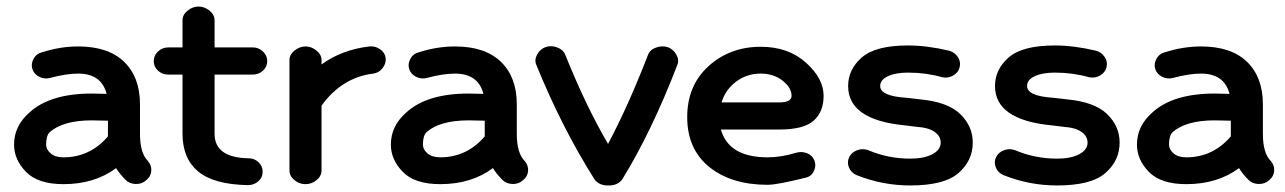

<svg xmlns="http://www.w3.org/2000/svg" viewBox="-20 -553 3929 587"><path d="M174 10Q96 10 59.5 -27.5Q23 -65 23 -111Q23 -168 70 -209Q133 -267 261 -267Q268 -267 283 -266.5Q298 -266 306 -266Q290 -328 219 -328Q183 -328 134 -315Q117 -310 100.5 -318Q84 -326 79 -342Q74 -357 82.5 -373Q91 -389 108 -393Q164 -411 219 -411Q311 -411 359.5 -364Q408 -317 408 -234V-144Q408 -85 432 -61Q444 -47 442.5 -30Q441 -13 427 -2Q414 10 395 9.5Q376 9 364 -3Q346 -21 335 -39Q269 10 174 10ZM310 -136V-184Q301 -184 285 -184.5Q269 -185 261 -185Q173 -185 132 -149Q121 -138 121 -111Q121 -96 135 -84Q149 -72 174 -72Q255 -72 310 -136Z M753 -325H636V-144Q636 -71 740 -69Q758 -69 770.5 -57Q783 -45 783 -28Q783 -10 769.5 1.5Q756 13 738 13Q633 11 585.5 -29Q538 -69 538 -144V-325H494Q476 -325 463 -337Q450 -349 450 -366Q450 -383 463 -395.5Q476 -408 494 -408H538V-491Q538 -508 553.5 -520.5Q569 -533 587 -533Q605 -533 620.5 -520.5Q636 -508 636 -491V-408H753Q771 -408 784 -395.5Q797 -383 797 -366Q797 -349 784 -337Q771 -325 753 -325Z M865 -32V-370Q865 -386 880.5 -398.5Q896 -411 914 -411Q932 -411 947.5 -398.5Q963 -386 963 -370V-356Q1025 -401 1109 -411Q1127 -413 1142 -402.5Q1157 -392 1159 -376Q1161 -359 1149.5 -344.5Q1138 -330 1121 -328Q1025 -316 963 -230V-32Q963 -15 948 -2.5Q933 10 914 10Q895 10 880 -2.5Q865 -15 865 -32Z M1326 10Q1248 10 1211.5 -27.5Q1175 -65 1175 -111Q1175 -168 1222 -209Q1285 -267 1413 -267Q1420 -267 1435 -266.5Q1450 -266 1458 -266Q1442 -328 1371 -328Q1335 -328 1286 -315Q1269 -310 1252.5 -318Q1236 -326 1231 -342Q1226 -357 1234.5 -373Q1243 -389 1260 -393Q1316 -411 1371 -411Q1463 -411 1511.5 -364Q1560 -317 1560 -234V-144Q1560 -85 1584 -61Q1596 -47 1594.5 -30Q1593 -13 1579 -2Q1566 10 1547 9.5Q1528 9 1516 -3Q1498 -21 1487 -39Q1421 10 1326 10ZM1462 -136V-184Q1453 -184 1437 -184.5Q1421 -185 1413 -185Q1325 -185 1284 -149Q1273 -138 1273 -111Q1273 -96 1287 -84Q1301 -72 1326 -72Q1407 -72 1462 -136Z M1842 14H1838Q1812 14 1798 -4Q1697 -164 1620 -354Q1613 -369 1622 -386Q1631 -403 1648 -409Q1665 -415 1683.5 -408Q1702 -401 1708 -386Q1771 -229 1839 -113Q1902 -232 1961 -385Q1967 -401 1985.5 -407.5Q2004 -414 2021 -409Q2038 -403 2047.5 -386.5Q2057 -370 2051 -355Q1972 -150 1882 -4Q1868 14 1842 14Z M2327 12Q2216 12 2148.5 -42.5Q2081 -97 2081 -195Q2081 -292 2146.5 -351Q2212 -410 2306 -410Q2390 -410 2444 -361.5Q2498 -313 2498 -260Q2498 -211 2467.5 -184Q2437 -157 2363 -157H2184Q2208 -72 2327 -72Q2368 -72 2414 -86Q2431 -91 2447.5 -84.5Q2464 -78 2470 -62Q2476 -47 2468.5 -30.5Q2461 -14 2444 -10Q2356 12 2327 12ZM2306 -328Q2263 -328 2230.5 -303.5Q2198 -279 2186 -240H2363Q2400 -240 2400 -260Q2400 -285 2372.5 -306.5Q2345 -328 2306 -328Z M2763 14Q2677 14 2598 -18Q2582 -25 2575.5 -41Q2569 -57 2576 -72Q2583 -87 2600 -93.5Q2617 -100 2634 -94Q2695 -68 2763 -68Q2805 -68 2830.5 -81.5Q2856 -95 2856 -117Q2856 -137 2837 -150Q2818 -163 2785 -165L2744 -170Q2573 -187 2573 -290Q2573 -341 2615 -377.5Q2657 -414 2756 -414Q2814 -414 2882 -398Q2899 -393 2908.5 -378.5Q2918 -364 2914 -348Q2910 -331 2894 -322Q2878 -313 2860 -317Q2811 -331 2756 -331Q2718 -331 2694.5 -320Q2671 -309 2671 -290Q2671 -259 2752 -254L2795 -249Q2878 -241 2916 -204Q2954 -167 2954 -117Q2954 -62 2910.5 -24Q2867 14 2763 14Z M3212 14Q3126 14 3047 -18Q3031 -25 3024.5 -41Q3018 -57 3025 -72Q3032 -87 3049 -93.5Q3066 -100 3083 -94Q3144 -68 3212 -68Q3254 -68 3279.5 -81.5Q3305 -95 3305 -117Q3305 -137 3286 -150Q3267 -163 3234 -165L3193 -170Q3022 -187 3022 -290Q3022 -341 3064 -377.5Q3106 -414 3205 -414Q3263 -414 3331 -398Q3348 -393 3357.5 -378.5Q3367 -364 3363 -348Q3359 -331 3343 -322Q3327 -313 3309 -317Q3260 -331 3205 -331Q3167 -331 3143.5 -320Q3120 -309 3120 -290Q3120 -259 3201 -254L3244 -249Q3327 -241 3365 -204Q3403 -167 3403 -117Q3403 -62 3359.5 -24Q3316 14 3212 14Z M3607 10Q3529 10 3492.5 -27.5Q3456 -65 3456 -111Q3456 -168 3503 -209Q3566 -267 3694 -267Q3701 -267 3716 -266.5Q3731 -266 3739 -266Q3723 -328 3652 -328Q3616 -328 3567 -315Q3550 -310 3533.5 -318Q3517 -326 3512 -342Q3507 -357 3515.5 -373Q3524 -389 3541 -393Q3597 -411 3652 -411Q3744 -411 3792.5 -364Q3841 -317 3841 -234V-144Q3841 -85 3865 -61Q3877 -47 3875.5 -30Q3874 -13 3860 -2Q3847 10 3828 9.5Q3809 9 3797 -3Q3779 -21 3768 -39Q3702 10 3607 10ZM3743 -136V-184Q3734 -184 3718 -184.5Q3702 -185 3694 -185Q3606 -185 3565 -149Q3554 -138 3554 -111Q3554 -96 3568 -84Q3582 -72 3607 -72Q3688 -72 3743 -136Z"/></svg>

Font: Hoogli
Style: Bold
Weight: 700
Designer: Anand Singh Naorem
Foundry: Brand New Type
Version: Version 1.00 b007